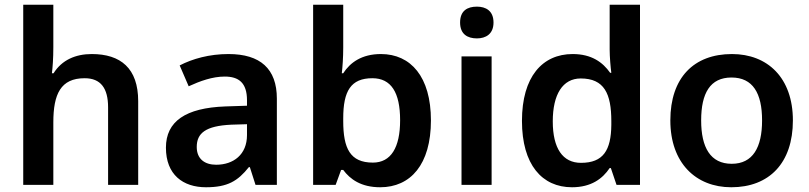

<svg xmlns="http://www.w3.org/2000/svg" viewBox="-20 -780 3415 810"><path d="M205 -581V-760H78V0H205V-264C205 -383 236 -450 337 -450C405 -450 436 -408 436 -327V0H563V-353C563 -492 489 -552 367 -552C299 -552 241 -527 206 -471H199C202 -495 205 -533 205 -581Z M944 -552C863 -552 792 -532 738 -504L776 -416C824 -438 876 -457 928 -457C987 -457 1022 -431 1022 -357V-334L931 -331C763 -325 680 -268 680 -157C680 -43 752 10 849 10C940 10 983 -16 1030 -75H1034L1058 0H1148V-364C1148 -490 1078 -552 944 -552ZM956 -254 1022 -256V-210C1022 -128 965 -85 892 -85C844 -85 810 -109 810 -160C810 -218 847 -249 956 -254Z M1428 -580V-760H1301V0H1396L1419 -63H1428C1457 -24 1503 10 1584 10C1712 10 1798 -86 1798 -272C1798 -456 1713 -552 1587 -552C1506 -552 1457 -516 1428 -471H1422C1425 -497 1428 -537 1428 -580ZM1551 -450C1630 -450 1668 -390 1668 -273C1668 -157 1629 -94 1553 -94C1457 -94 1428 -154 1428 -269V-281C1428 -396 1460 -450 1551 -450Z M1992 -752C1952 -752 1921 -735 1921 -685C1921 -636 1952 -618 1992 -618C2029 -618 2062 -636 2062 -685C2062 -735 2029 -752 1992 -752ZM2054 -542H1927V0H2054Z M2393 10C2474 10 2522 -26 2552 -71H2557L2581 0H2680V-760H2552V-571C2552 -541 2556 -494 2559 -473H2554C2523 -517 2476 -552 2396 -552C2268 -552 2182 -456 2182 -270C2182 -85 2267 10 2393 10ZM2431 -93C2354 -93 2312 -154 2312 -268C2312 -382 2354 -449 2430 -449C2529 -449 2559 -385 2559 -269V-253C2558 -146 2525 -93 2431 -93Z M3325 -272C3325 -452 3218 -552 3068 -552C2907 -552 2808 -452 2808 -272C2808 -92 2916 10 3065 10C3225 10 3325 -92 3325 -272ZM2938 -272C2938 -387 2976 -453 3066 -453C3156 -453 3195 -387 3195 -272C3195 -158 3156 -89 3067 -89C2977 -89 2938 -158 2938 -272Z"/></svg>

Font: Noto Sans Georgian SemiBold
Style: Regular
Weight: 600
Designer: Monotype Design Team, Akaki Razmadze
Foundry: Google LLC
Version: Version 2.005